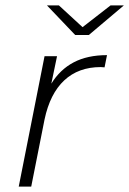

<svg xmlns="http://www.w3.org/2000/svg" viewBox="-20 -687 476 707"><path d="M374 -484 365 -439 351 -440Q269 -440 216.5 -391Q164 -342 144 -247L95 0H49L144 -480H190L169 -379Q201 -431 251.5 -457.5Q302 -484 374 -484ZM436 -667 307 -558H257L153 -667H197L284 -587L387 -667Z"/></svg>

Font: Montserrat Ace
Style: Light Italic
Weight: 300
Italic angle: -11.3°
Designer: Julieta Ulanovsky
Foundry: Julieta Ulanovsky
Version: Version 1